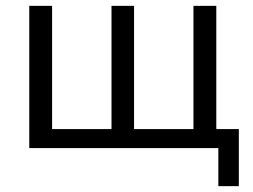

<svg xmlns="http://www.w3.org/2000/svg" viewBox="-20 -506 864 656"><path d="M726 130V0H80V-486H158V-65H361V-486H438V-65H641V-486H719V-65H796V130Z"/></svg>

Font: NunitoSans1
Style: Book
Weight: 400
Designer: Vernon Adams
Foundry: Vernon Adams
Version: Version 3.101;gftools[0.9.27]